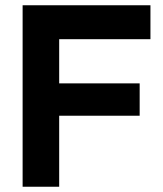

<svg xmlns="http://www.w3.org/2000/svg" viewBox="-20 -710 621 730"><path d="M66 0V-690H205V0ZM128 -270V-393H511V-270ZM128 -561V-690H552V-561Z"/></svg>

Font: Radio Canada Big SemiBold
Style: Regular
Weight: 600
Designer: Étienne Aubert Bonn
Foundry: Coppers and Brasses
Version: Version 1.001